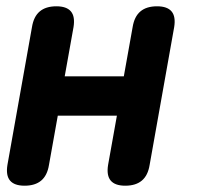

<svg xmlns="http://www.w3.org/2000/svg" viewBox="-20 -580 640 610"><path d="M58.1 10Q25.6 10 11.9 -6.3Q-1.8 -22.5 3.6 -56L81.6 -494Q87 -527.5 106.3 -543.7Q125.6 -560 159.1 -560Q191.6 -560 205.3 -543.7Q219 -527.5 213.6 -494L185.6 -337.5H373.4L401.4 -494Q406.8 -527.5 426.1 -543.7Q445.4 -560 478.9 -560Q511.4 -560 525.1 -543.7Q538.8 -527.5 533.4 -494L455.4 -56Q450 -22.5 430.7 -6.3Q411.4 10 377.9 10Q345.4 10 331.7 -6.3Q318 -22.5 323.4 -56L351.4 -212.5H163.6L135.6 -56Q130.2 -22.5 110.9 -6.3Q91.6 10 58.1 10Z"/></svg>

Font: Maple Mono
Style: Italic
Weight: 400
Italic angle: -10°
Monospace: yes
Designer: subframe7536
Version: Version 7.300